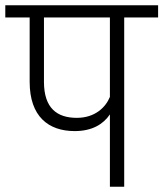

<svg xmlns="http://www.w3.org/2000/svg" viewBox="-36 -705 617 725"><path d="M561 -685H-16V-639H76V-396C76 -265 147 -210 246 -210C312 -210 354 -236 379 -273V0H433V-639H561ZM254 -260C180 -260 130 -296 130 -396V-639H379V-339C363 -300 323 -260 254 -260Z"/></svg>

Font: FiraGO Light
Style: Regular
Weight: 300
Designer: bBox Type
Foundry: bBox Type GmbH
Version: Version 1.001;PS 001.001;hotconv 1.0.88;makeotf.lib2.5.64775